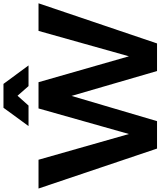

<svg xmlns="http://www.w3.org/2000/svg" viewBox="73 -1020 947 1134"><g transform="rotate(-90 547.0 -453.5)"><path d="M548 -824 605 -759H727L618 -907H477L369 -759H490ZM931 -700 781 -166 628 -700H473L322 -166L170 -700H0L236 0H398L547 -505L694 0H857L1094 -700Z"/></g></svg>

Font: Juman SemiBold
Style: Regular
Weight: 600
Designer: Bandar Raffah (Arabic) Julieta Ulanovsky (Latin)
Foundry: Caramella
Version: Version 5.022;PS 005.022;hotconv 1.0.88;makeotf.lib2.5.64775